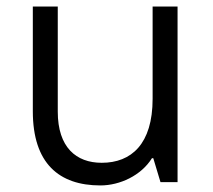

<svg xmlns="http://www.w3.org/2000/svg" viewBox="-20 -555 649 585"><path d="M286 10C345 10 410 -20 443 -73H447L469 0H521V-535H445V-254C445 -116 380 -59 290 -59C212 -59 156 -106 156 -215V-535H80V-216C80 -57 160 10 286 10Z"/></svg>

Font: Frost Regular
Style: Regular
Weight: 400
Designer: Lee Frost
Foundry: Lee Frost for Ice Communication Norge AS
Version: Version 2.011;hotconv 1.0.107;makeotfexe 2.5.65593